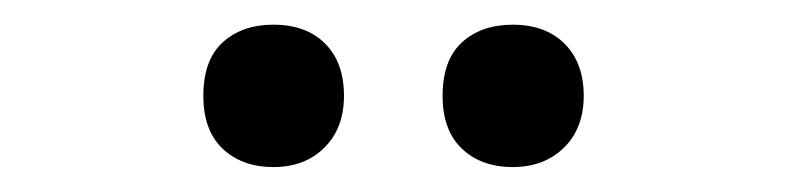

<svg xmlns="http://www.w3.org/2000/svg" viewBox="-20 -760 632 154"><path d="M143.1 -683.1Q143.1 -711.9 158.7 -726.1Q174.3 -740.2 199.2 -740.2Q225.6 -740.2 240.7 -725.1Q255.9 -710 255.9 -683.1Q255.9 -657.2 240.2 -641.6Q224.6 -626 199.2 -626Q174.3 -626 158.7 -640.6Q143.1 -655.3 143.1 -683.1ZM335 -683.1Q335 -711.9 350.6 -726.1Q366.2 -740.2 391.1 -740.2Q417.5 -740.2 432.9 -724.9Q448.2 -709.5 448.2 -683.1Q448.2 -657.2 432.4 -641.6Q416.5 -626 391.1 -626Q366.2 -626 350.6 -640.6Q335 -655.3 335 -683.1Z"/></svg>

Font: Open Sans
Style: SemiBold
Weight: 600
Foundry: Ascender Corporation
Version: Version 1.10